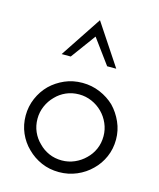

<svg xmlns="http://www.w3.org/2000/svg" viewBox="-103 -734 673 815"><g transform="rotate(15 233.5 -326.0)"><path d="M374 -50Q401 -76 416.5 -111.5Q432 -147 432 -188Q432 -228 416 -264Q400 -300 374 -327Q347 -353 310.5 -368.5Q274 -384 233 -384Q191 -384 155.5 -368.5Q120 -353 93 -327Q66 -300 50.5 -264Q35 -228 35 -188Q35 -147 50.5 -111.5Q66 -76 93 -50Q120 -23 155.5 -7.5Q191 8 233 8Q274 8 310.5 -7.5Q347 -23 374 -50ZM130 -86Q110 -105 98.5 -131Q87 -157 87 -188Q87 -217 98.5 -243.5Q110 -270 130 -290Q149 -310 175 -321.5Q201 -333 232 -333Q261 -333 287.5 -321.5Q314 -310 334 -290Q354 -270 365.5 -243.5Q377 -217 377 -188Q377 -157 365.5 -131Q354 -105 334 -86Q314 -66 287.5 -54.5Q261 -43 232 -43Q201 -43 175 -54.5Q149 -66 130 -86ZM155 -479Q175 -506 195 -533.5Q215 -561 235 -588Q255 -561 275 -533.5Q295 -506 315 -479H355Q325 -524 295 -569.5Q265 -615 235 -660Q205 -615 175 -569.5Q145 -524 115 -479Z"/></g></svg>

Font: Josefin Slab Thin Medium
Style: Regular
Weight: 500
Version: Version 2.000